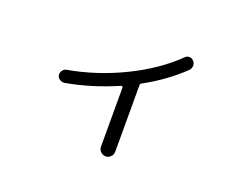

<svg xmlns="http://www.w3.org/2000/svg" viewBox="-102 -755 1204 978"><g transform="rotate(20 500.0 -266.0)"><path d="M220.7 -235.4Q207 -233.4 194.3 -241.2Q181.6 -249 179.7 -262.7Q177.7 -275.4 186 -287.6Q194.3 -299.8 208 -301.8Q362.3 -329.1 507.3 -399.9Q652.3 -470.7 751 -567.4Q760.7 -577.1 774.4 -576.7Q788.1 -576.2 796.9 -565.4Q806.6 -555.7 806.2 -541Q805.7 -526.4 795.9 -515.6Q708 -430.7 589.8 -366.2Q581.1 -361.3 583 -350.6V-346.7V5.9Q583 21.5 571.8 33.2Q560.5 44.9 544.9 44.9Q529.3 44.9 517.6 33.7Q505.9 22.5 505.9 5.9V-313.5Q505.9 -317.4 502.4 -319.3Q499 -321.3 495.1 -319.3Q358.4 -259.8 220.7 -235.4Z"/></g></svg>

Font: Rounded-X Mgen+ 1m regular
Style: Regular
Weight: 400
Designer: [Source Han Sans]
Ryoko NISHIZUKA  (kana & ideographs); Paul D. Hunt (Latin, Greek & Cyrillic); Wenlong ZHANG  (bopomofo
Version: Version 1.059.20150602